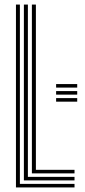

<svg xmlns="http://www.w3.org/2000/svg" viewBox="-20 -820 370 840"><path d="M49.8 0V-800H67V-15.5H306V0ZM84.5 -30.8V-800H102V-46.2H306V-30.8ZM119.5 -61.5V-800H137V-77H306V-61.5ZM225.5 -390.8H317.8V-375.2H225.5ZM225.5 -421.5H317.8V-406H225.5ZM225.5 -452.2H317.8V-436.8H225.5Z"/></svg>

Font: Big Shoulders Inline Display Thin SemiBold
Style: Regular
Weight: 600
Version: Version 2.002